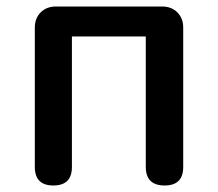

<svg xmlns="http://www.w3.org/2000/svg" viewBox="-20 -570 669 590"><path d="M144 0Q87 0 87 -57V-485Q87 -514 105 -532Q123 -550 152 -550H315H478Q507 -550 525 -532Q543 -514 543 -485V-57Q543 0 486 0Q428 0 428 -57V-458H201V-57Q201 0 144 0Z"/></svg>

Font: GenSenRounded JP M
Style: Regular
Weight: 500
Version: Version 1.501;PS 1;hotconv 16.6.51;makeotf.lib2.5.65220